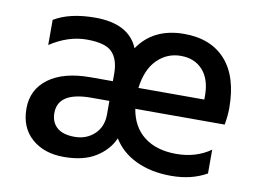

<svg xmlns="http://www.w3.org/2000/svg" viewBox="-62 -605 940 700"><g transform="rotate(10 408.0 -255.0)"><path d="M437 -290H681V-308Q680 -367 650 -399.5Q620 -432 569.5 -432Q519 -432 482.5 -396Q446 -360 437 -290ZM151 -147Q151 -113 173 -93.5Q195 -74 238.5 -74Q282 -74 311.5 -101.5Q341 -129 341 -175V-225H274Q151 -225 151 -147ZM259 -298H341V-326Q341 -378 316 -404.5Q291 -431 222 -431Q153 -431 86 -387V-480Q144 -515 238 -515Q363 -515 398 -430Q454 -513 568 -513Q667 -513 721.5 -452Q776 -391 776 -275Q776 -247 770 -213H439Q450 -147 495.5 -112Q541 -77 614 -77Q687 -77 741 -115V-27Q685 5 610 5Q535 5 479.5 -21.5Q424 -48 395 -96Q376 -52 330.5 -23.5Q285 5 212 5Q139 5 93.5 -35Q48 -75 48 -145.5Q48 -216 103.5 -257Q159 -298 259 -298Z"/></g></svg>

Font: Hind Jalandhar Medium
Style: Regular
Weight: 500
Designer: Namrata Goyal
Foundry: Indian Type Foundry
Version: Version 0.702;PS 1.0;hotconv 1.0.81;makeotf.lib2.5.63406